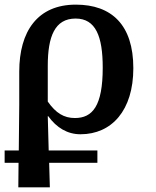

<svg xmlns="http://www.w3.org/2000/svg" viewBox="-26 -568 672 828"><path d="M-6 134H54L53 240H189L186 134H394V81H184L180 -67H182C218 -17 265 11 321 11C456 11 549 -92 549 -274C549 -461 455 -548 301 -548C136 -548 57 -433 57 -259V-117L55 81H-6ZM297 -59C250 -59 215 -80 180 -130V-284C180 -410 210 -488 300 -488C387 -488 417 -411 417 -276C417 -111 373 -59 297 -59Z"/></svg>

Font: Noto Serif SemiBold
Style: Regular
Weight: 600
Designer: Monotype Design Team
Foundry: Monotype Imaging Inc.
Version: Version 2.013